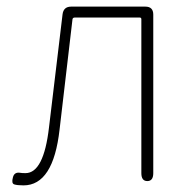

<svg xmlns="http://www.w3.org/2000/svg" viewBox="-20 -547 588 580"><path d="M51 13Q32 13 23 10Q14 7 19 -11Q23 -28 41 -25Q46 -24 57 -24Q112 -24 128 -162L169 -504Q172 -527 195 -527H419Q443 -527 443 -503V-24Q443 0 425 0Q407 0 407 -24V-489Q407 -494 402 -494H206Q200 -494 199 -489L160 -156Q141 13 51 13Z"/></svg>

Font: Resource Han Rounded JP ExtraLight
Style: Regular
Weight: 250
Designer: Cyano Hao (round all glyphs); Ryoko NISHIZUKA 西塚涼子 (kana, bopomofo & ideographs); Paul D. Hunt (Latin, Greek & Cyrillic)
Foundry: Cyano Hao
Version: 0.990